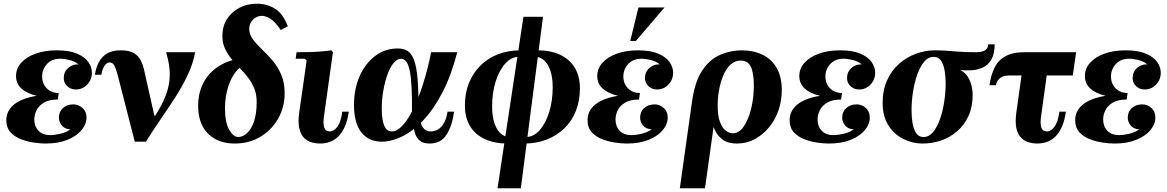

<svg xmlns="http://www.w3.org/2000/svg" viewBox="-20 -760 6258 1030"><path d="M322 -341Q322 -375 346.5 -396Q371 -417 401 -414Q384 -430 355 -437.5Q326 -445 304 -445Q258 -445 232 -416.5Q206 -388 206 -350Q206 -311 231 -286Q256 -261 295 -261L290 -226Q243 -226 215.5 -209.5Q188 -193 176 -168.5Q164 -144 164 -119Q164 -82 186.5 -58.5Q209 -35 251 -35Q271 -35 302 -42Q333 -49 358 -66Q327 -68 311.5 -87Q296 -106 296 -129Q296 -161 318 -180.5Q340 -200 374 -200Q401 -200 422.5 -181Q444 -162 444 -130Q444 -94 417.5 -62Q391 -30 342 -10Q293 10 224 10Q198 10 162.5 5Q127 0 93 -13Q59 -26 36.5 -50.5Q14 -75 14 -115Q14 -166 55.5 -199.5Q97 -233 177 -246Q123 -259 94.5 -285.5Q66 -312 66 -352Q66 -392 93.5 -423Q121 -454 170.5 -472Q220 -490 285 -490Q351 -490 392.5 -472.5Q434 -455 453.5 -427.5Q473 -400 473 -370Q473 -333 448 -306.5Q423 -280 387 -280Q359 -280 340.5 -298Q322 -316 322 -341Z M1027 -480Q1016 -420 988 -360Q960 -300 921.5 -240Q883 -180 841.5 -120Q800 -60 763 0H703L808 -140H813Q848 -195 866 -240Q884 -285 888.5 -325Q893 -365 888 -402.5Q883 -440 871 -480ZM628 -490Q675 -490 700 -474Q725 -458 736.5 -433.5Q748 -409 753 -385L808 -140L703 0L613 -351Q603 -389 594 -407Q585 -425 568 -425Q552 -425 540 -406Q528 -387 524 -359H489Q494 -394 509 -424Q524 -454 552.5 -472Q581 -490 628 -490Z M1317 -605Q1317 -576 1336 -550Q1355 -524 1383.5 -497Q1412 -470 1440.5 -437Q1469 -404 1488 -361Q1507 -318 1507 -260Q1507 -185 1472 -123.5Q1437 -62 1376.5 -26Q1316 10 1239 10Q1149 10 1096 -43Q1043 -96 1043 -192Q1043 -269 1077.5 -327Q1112 -385 1176 -417.5Q1240 -450 1327 -450L1317 -415Q1281 -415 1251.5 -382.5Q1222 -350 1204.5 -296Q1187 -242 1187 -178Q1187 -103 1209.5 -64Q1232 -25 1258 -25Q1282 -25 1305 -45.5Q1328 -66 1342.5 -108Q1357 -150 1357 -213Q1357 -255 1343.5 -287Q1330 -319 1309.5 -345.5Q1289 -372 1265 -396Q1241 -420 1220.5 -445.5Q1200 -471 1186.5 -500.5Q1173 -530 1173 -568Q1173 -618 1197 -656.5Q1221 -695 1263 -717.5Q1305 -740 1359 -740Q1412 -740 1455 -713.5Q1498 -687 1524 -619L1486 -599Q1455 -645 1429.5 -660Q1404 -675 1385 -675Q1357 -675 1337 -654.5Q1317 -634 1317 -605Z M1816 -161H1851Q1840 -79 1801 -34.5Q1762 10 1696 10Q1675 10 1652.5 4Q1630 -2 1612 -19.5Q1594 -37 1586 -69.5Q1578 -102 1585 -155L1625 -435L1615 -445H1566L1571 -480Q1597 -480 1630.5 -480.5Q1664 -481 1697.5 -483.5Q1731 -486 1757 -490L1766 -480L1717 -129Q1713 -96 1719.5 -75.5Q1726 -55 1748 -55Q1762 -55 1775.5 -65Q1789 -75 1800 -98Q1811 -121 1816 -161Z M2028 0Q1958 0 1918.5 -50Q1879 -100 1879 -197Q1879 -282 1909 -350.5Q1939 -419 1992 -459.5Q2045 -500 2114 -500Q2143 -500 2164.5 -488Q2186 -476 2200 -441Q2214 -406 2220 -337.5Q2226 -269 2225 -155H2190Q2192 -307 2179 -376Q2166 -445 2132 -445Q2111 -445 2092 -422.5Q2073 -400 2059 -361.5Q2045 -323 2036.5 -275Q2028 -227 2028 -177Q2028 -118 2041 -86.5Q2054 -55 2082 -55Q2110 -55 2139 -86Q2168 -117 2196 -173.5Q2224 -230 2249 -308Q2274 -386 2293 -480H2433Q2401 -355 2353.5 -264Q2306 -173 2250.5 -114.5Q2195 -56 2137.5 -28Q2080 0 2028 0ZM2285 10Q2250 10 2231.5 -6Q2213 -22 2205.5 -47Q2198 -72 2195.5 -101Q2193 -130 2190 -155H2225Q2233 -99 2248 -77Q2263 -55 2291 -55Q2312 -55 2330.5 -66Q2349 -77 2362 -100.5Q2375 -124 2381 -161H2416Q2406 -85 2375.5 -37.5Q2345 10 2285 10Z M2620 -188Q2620 -134 2633 -97.5Q2646 -61 2667 -43Q2688 -25 2712 -25L2702 10Q2632 10 2580.5 -14Q2529 -38 2501.5 -83.5Q2474 -129 2474 -194Q2474 -260 2495.5 -314Q2517 -368 2556.5 -407.5Q2596 -447 2651 -468.5Q2706 -490 2773 -490L2763 -455Q2723 -455 2690.5 -419Q2658 -383 2639 -322.5Q2620 -262 2620 -188ZM2945 -292Q2945 -346 2932 -382.5Q2919 -419 2898 -437Q2877 -455 2853 -455L2863 -490Q2934 -490 2985 -466Q3036 -442 3063.5 -396.5Q3091 -351 3091 -286Q3091 -220 3069.5 -165.5Q3048 -111 3008 -72Q2968 -33 2913 -11.5Q2858 10 2792 10L2802 -25Q2842 -25 2874.5 -61Q2907 -97 2926 -158Q2945 -219 2945 -292ZM2649 250 2788 -670H2893L2774 250Z M3440 -341Q3440 -375 3464.5 -396Q3489 -417 3519 -414Q3502 -430 3473 -437.5Q3444 -445 3422 -445Q3376 -445 3350 -416.5Q3324 -388 3324 -350Q3324 -311 3349 -286Q3374 -261 3413 -261L3408 -226Q3361 -226 3333.5 -209.5Q3306 -193 3294 -168.5Q3282 -144 3282 -119Q3282 -82 3304.5 -58.5Q3327 -35 3369 -35Q3389 -35 3420 -42Q3451 -49 3476 -66Q3445 -68 3429.5 -87Q3414 -106 3414 -129Q3414 -161 3436 -180.5Q3458 -200 3492 -200Q3519 -200 3540.5 -181Q3562 -162 3562 -130Q3562 -94 3535.5 -62Q3509 -30 3460 -10Q3411 10 3342 10Q3316 10 3280.5 5Q3245 0 3211 -13Q3177 -26 3154.5 -50.5Q3132 -75 3132 -115Q3132 -166 3173.5 -199.5Q3215 -233 3295 -246Q3241 -259 3212.5 -285.5Q3184 -312 3184 -352Q3184 -392 3211.5 -423Q3239 -454 3288.5 -472Q3338 -490 3403 -490Q3469 -490 3510.5 -472.5Q3552 -455 3571.5 -427.5Q3591 -400 3591 -370Q3591 -333 3566 -306.5Q3541 -280 3505 -280Q3477 -280 3458.5 -298Q3440 -316 3440 -341ZM3545 -720 3391 -540H3361L3405 -720Z M3959 -490Q4021 -490 4069.5 -467Q4118 -444 4146 -396.5Q4174 -349 4174 -277Q4174 -218 4155.5 -166Q4137 -114 4103.5 -74.5Q4070 -35 4027 -12.5Q3984 10 3934 10Q3881 10 3851 -15.5Q3821 -41 3808 -79L3762 250H3627L3693 -219Q3708 -324 3748 -383Q3788 -442 3843.5 -466Q3899 -490 3959 -490ZM3911 -45Q3945 -45 3970 -81.5Q3995 -118 4009.5 -176.5Q4024 -235 4024 -302Q4024 -368 4008 -401.5Q3992 -435 3954 -435Q3922 -435 3898.5 -413Q3875 -391 3860 -355Q3845 -319 3837.5 -277Q3830 -235 3830 -195Q3830 -137 3843 -104Q3856 -71 3875 -58Q3894 -45 3911 -45Z M4524 -341Q4524 -375 4548.5 -396Q4573 -417 4603 -414Q4586 -430 4557 -437.5Q4528 -445 4506 -445Q4460 -445 4434 -416.5Q4408 -388 4408 -350Q4408 -311 4433 -286Q4458 -261 4497 -261L4492 -226Q4445 -226 4417.5 -209.5Q4390 -193 4378 -168.5Q4366 -144 4366 -119Q4366 -82 4388.5 -58.5Q4411 -35 4453 -35Q4473 -35 4504 -42Q4535 -49 4560 -66Q4529 -68 4513.5 -87Q4498 -106 4498 -129Q4498 -161 4520 -180.5Q4542 -200 4576 -200Q4603 -200 4624.5 -181Q4646 -162 4646 -130Q4646 -94 4619.5 -62Q4593 -30 4544 -10Q4495 10 4426 10Q4400 10 4364.5 5Q4329 0 4295 -13Q4261 -26 4238.5 -50.5Q4216 -75 4216 -115Q4216 -166 4257.5 -199.5Q4299 -233 4379 -246Q4325 -259 4296.5 -285.5Q4268 -312 4268 -352Q4268 -392 4295.5 -423Q4323 -454 4372.5 -472Q4422 -490 4487 -490Q4553 -490 4594.5 -472.5Q4636 -455 4655.5 -427.5Q4675 -400 4675 -370Q4675 -333 4650 -306.5Q4625 -280 4589 -280Q4561 -280 4542.5 -298Q4524 -316 4524 -341Z M5316 -522Q5316 -488 5307 -460.5Q5298 -433 5277 -414Q5256 -395 5220.5 -387Q5185 -379 5131 -385Q5160 -369 5174 -344.5Q5188 -320 5193 -295Q5198 -270 5198 -252Q5198 -188 5176 -139Q5154 -90 5115.5 -56.5Q5077 -23 5029 -6.5Q4981 10 4928 10Q4876 10 4827 -14Q4778 -38 4746.5 -86.5Q4715 -135 4715 -208Q4715 -276 4738.5 -328.5Q4762 -381 4802.5 -417Q4843 -453 4893 -471.5Q4943 -490 4995 -490Q5026 -490 5049 -488.5Q5072 -487 5094.5 -485Q5117 -483 5145.5 -481.5Q5174 -480 5217 -480Q5281 -480 5281 -522ZM4934 -25Q4964 -25 4986 -52Q5008 -79 5023 -122Q5038 -165 5045.5 -215.5Q5053 -266 5053 -312Q5053 -349 5047.5 -381.5Q5042 -414 5028 -434.5Q5014 -455 4989 -455Q4959 -455 4937 -428Q4915 -401 4900 -358Q4885 -315 4877.5 -265Q4870 -215 4870 -168Q4870 -132 4875.5 -99Q4881 -66 4895 -45.5Q4909 -25 4934 -25Z M5735 -355H5394Q5362 -355 5344 -340.5Q5326 -326 5323 -303H5288Q5296 -357 5315 -396.5Q5334 -436 5373 -458Q5412 -480 5478 -480H5753ZM5600 -390 5564 -129Q5560 -96 5566.5 -75.5Q5573 -55 5595 -55Q5609 -55 5622.5 -65Q5636 -75 5647 -98Q5658 -121 5663 -161H5698Q5687 -79 5648.5 -34.5Q5610 10 5543 10Q5522 10 5500 4Q5478 -2 5459.5 -19.5Q5441 -37 5433 -69.5Q5425 -102 5432 -155L5465 -390Z M6056 -341Q6056 -375 6080.5 -396Q6105 -417 6135 -414Q6118 -430 6089 -437.5Q6060 -445 6038 -445Q5992 -445 5966 -416.5Q5940 -388 5940 -350Q5940 -311 5965 -286Q5990 -261 6029 -261L6024 -226Q5977 -226 5949.5 -209.5Q5922 -193 5910 -168.5Q5898 -144 5898 -119Q5898 -82 5920.5 -58.5Q5943 -35 5985 -35Q6005 -35 6036 -42Q6067 -49 6092 -66Q6061 -68 6045.5 -87Q6030 -106 6030 -129Q6030 -161 6052 -180.5Q6074 -200 6108 -200Q6135 -200 6156.5 -181Q6178 -162 6178 -130Q6178 -94 6151.5 -62Q6125 -30 6076 -10Q6027 10 5958 10Q5932 10 5896.5 5Q5861 0 5827 -13Q5793 -26 5770.5 -50.5Q5748 -75 5748 -115Q5748 -166 5789.5 -199.5Q5831 -233 5911 -246Q5857 -259 5828.5 -285.5Q5800 -312 5800 -352Q5800 -392 5827.5 -423Q5855 -454 5904.5 -472Q5954 -490 6019 -490Q6085 -490 6126.5 -472.5Q6168 -455 6187.5 -427.5Q6207 -400 6207 -370Q6207 -333 6182 -306.5Q6157 -280 6121 -280Q6093 -280 6074.5 -298Q6056 -316 6056 -341Z"/></svg>

Font: Brygada 1918
Style: Italic
Weight: 400
Italic angle: -8°
Designer: Mateusz Machalski | Borys Kosmynka | Przemek Hoffer
Foundry: NIEPODLEGLA 2018
Version: Version 3.006